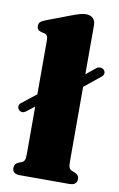

<svg xmlns="http://www.w3.org/2000/svg" viewBox="-86 -800 527 849"><g transform="rotate(10 177.5 -376.0)"><path d="M11 -284.5Q5 -292.5 6.2 -301Q7.5 -309.5 15.5 -315.5L136 -410L210.5 -438L316 -525Q324 -531 334 -530.5Q344 -530 350 -523Q356.5 -515.5 355.2 -507.2Q354 -499 346 -492.5L230.5 -399L156 -370L43 -282.5Q25.5 -269.5 11 -284.5ZM273 -711V-97.5Q273 -78.5 276.5 -70.8Q280 -63 287.5 -59.5L301 -54.5Q312 -50 316.8 -43.2Q321.5 -36.5 321.5 -27Q321.5 -14.5 313.2 -7.2Q305 0 286.5 0H66Q48 0 39.8 -7.2Q31.5 -14.5 31.5 -27Q31.5 -36.5 36.2 -43.2Q41 -50 52 -54.5L65 -59.5Q73 -63 76.2 -70.8Q79.5 -78.5 79.5 -97.5V-607Q79.5 -622 75.5 -628.2Q71.5 -634.5 63 -637L48 -640Q38 -643 33.5 -649Q29 -655 29 -664Q29 -675 35 -681.2Q41 -687.5 57.5 -694L165.5 -735Q190.5 -744.5 204.8 -748.2Q219 -752 230 -752Q251.5 -752 262.2 -740.5Q273 -729 273 -711Z"/></g></svg>

Font: Fraunces ExtraBold
Style: Regular
Weight: 800
Version: Version 1.000;[b76b70a41]